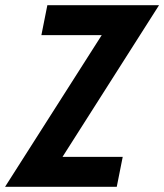

<svg xmlns="http://www.w3.org/2000/svg" viewBox="-58 -720 634 740"><path d="M-38.5 0 334 -584.5H101.5L124.5 -700H555L183 -115.5H415L392 0Z"/></svg>

Font: Cabin Condensed
Style: Bold Italic
Weight: 700
Width: 3
Italic angle: -10°
Designer: Pablo Impallari
Foundry: Pablo Impallari. http://www.impallari.com Igino Marini. http://www.ikern.com
Version: Version 3.001; ttfautohint (v1.8.3)